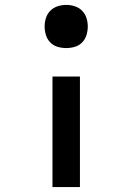

<svg xmlns="http://www.w3.org/2000/svg" viewBox="-20 -548 540 783"><path d="M250 -352Q232 -352 215 -357Q198 -362 185.5 -374.5Q173 -387 167.5 -404.5Q162 -422 162 -440Q162 -458 167.5 -475Q173 -492 185.5 -504.5Q198 -517 215 -522.5Q232 -528 250 -528Q268 -528 285 -522.5Q302 -517 314.5 -504.5Q327 -492 332.5 -475Q338 -458 338 -440Q338 -422 332.5 -404.5Q327 -387 314.5 -374.5Q302 -362 285 -357Q268 -352 250 -352ZM194 215V-236H306V215Z"/></svg>

Font: Iosevka Algr
Style: Bold
Weight: 700
Monospace: yes
Designer: Belleve Invis
Foundry: Belleve Invis
Version: Version 26.0.2; ttfautohint (v1.8.3)